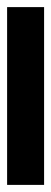

<svg xmlns="http://www.w3.org/2000/svg" viewBox="178 -218 144 540"><g transform="rotate(90 250.0 52.0)"><path d="M0 104V0H500V104Z"/></g></svg>

Font: Montserrat ExtraBold
Style: Regular
Weight: 800
Designer: Julieta Ulanovsky
Foundry: Julieta Ulanovsky
Version: Version 9.000